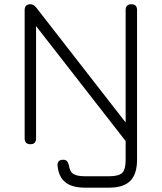

<svg xmlns="http://www.w3.org/2000/svg" viewBox="-20 -664 744 884"><path d="M483 200C483 200 371.5 200 371.5 200C332 200 302 192 281.5 175.5C260.5 159.5 248.5 134 245 99C245 99 245 99 245 99C244 90.5 246 83.5 250.5 78.5C255 74 261.5 71.5 270 71.5C270 71.5 270 71.5 270 71.5C278.5 71.5 284.5 73.5 288.5 78C292 82.5 295 89 297.5 97.5C297.5 97.5 297.5 97.5 297.5 97.5C300 117 306.5 130 318 137C329.5 144 347 147.5 371.5 147.5C371.5 147.5 371.5 147.5 371.5 147.5C371.5 147.5 483 147.5 483 147.5C512.5 147.5 532.5 142 543 131.5C553.5 121 558.5 101 558.5 71.5C558.5 71.5 558.5 71.5 558.5 71.5C558.5 71.5 558.5 -14.5 558.5 -14.5C558.5 -14.5 146 -544 146 -544C146 -544 146 -26.5 146 -26.5C146 -9 137.5 0 120 0C120 0 120 0 120 0C102.5 0 93.5 -9 93.5 -26.5C93.5 -26.5 93.5 -26.5 93.5 -26.5C93.5 -26.5 93.5 -618 93.5 -618C93.5 -635.5 102.5 -644.5 120 -644.5C120 -644.5 120 -644.5 120 -644.5C129.5 -644.5 138.5 -639.5 147 -629C147 -629 147 -629 147 -629C147 -629 558.5 -100 558.5 -100C558.5 -100 558.5 -618 558.5 -618C558.5 -635.5 567.5 -644.5 585 -644.5C585 -644.5 585 -644.5 585 -644.5C602.5 -644.5 611 -635.5 611 -618C611 -618 611 -618 611 -618C611 -618 611 71.5 611 71.5C611 115.5 600.5 148 580 168.5C559.5 189.5 527 200 483 200C483 200 483 200 483 200Z"/></svg>

Font: Jura-Fortis-Regular
Style: Regular
Weight: 500
Designer: Daniel Johnson, Alexei Vanyashin, Mirko Velimirovic
Foundry: Daniel Johnson
Version: ""